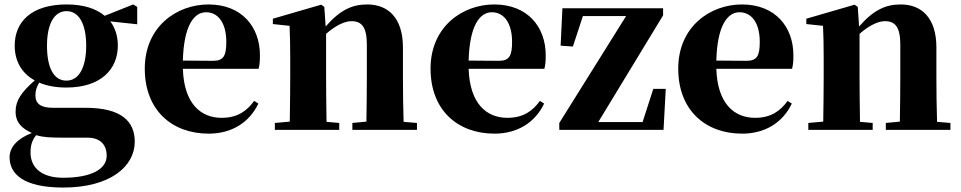

<svg xmlns="http://www.w3.org/2000/svg" viewBox="-20 -583 4313 862"><path d="M278 -221C220 -221 191 -281 191 -378C191 -475 223 -533 279 -533C334 -533 367 -476 367 -378C367 -281 335 -221 278 -221ZM372 35C436 35 459 73 459 116C459 174 395 215 263 215C172 215 117 174 117 101C117 68 125 46 142 24C174 33 202 35 261 35ZM596 -552 578 -563 450 -512C412 -544 356 -563 279 -563C121 -563 46 -485 46 -378C46 -312 75 -255 136 -222C76 -169 50 -132 50 -82C50 -32 79 -6 123 14C56 40 23 79 23 123C23 196 82 259 264 259C474 259 585 165 585 53C585 -37 526 -99 365 -99H218C162 -99 139 -118 139 -155C139 -177 145 -194 156 -212C189 -198 230 -190 278 -190C434 -190 509 -273 509 -378C509 -420 498 -457 475 -487L596 -474Z M801 -311C805 -466 850 -528 905 -528C958 -528 996 -482 996 -395C996 -333 984 -310 937 -310ZM1121 -130C1088 -84 1045 -54 975 -54C881 -54 806 -118 801 -274H1141C1146 -293 1147 -310 1147 -335C1147 -462 1066 -563 916 -563C773 -563 630 -463 630 -275C630 -88 752 17 917 17C1019 17 1099 -32 1140 -118Z M1792 -36C1790 -94 1789 -179 1789 -238V-370C1789 -501 1724 -563 1629 -563C1563 -563 1508 -540 1442 -464L1436 -552L1422 -562L1205 -499V-475L1280 -467C1282 -419 1283 -386 1283 -321V-238C1283 -182 1282 -96 1281 -37L1214 -31V0H1503V-31L1446 -36C1445 -95 1444 -182 1444 -238V-431C1487 -469 1528 -488 1558 -488C1605 -488 1627 -460 1627 -382V-238C1627 -180 1626 -95 1625 -37L1562 -31V0H1852V-31Z M2084 -311C2088 -466 2133 -528 2188 -528C2241 -528 2279 -482 2279 -395C2279 -333 2267 -310 2220 -310ZM2404 -130C2371 -84 2328 -54 2258 -54C2164 -54 2089 -118 2084 -274H2424C2429 -293 2430 -310 2430 -335C2430 -462 2349 -563 2199 -563C2056 -563 1913 -463 1913 -275C1913 -88 2035 17 2200 17C2302 17 2382 -32 2423 -118Z M2913 -184 2865 -35H2666L2957 -514V-546H2505L2497 -378L2552 -374L2597 -511H2791L2491 -31V0H2959L2969 -184Z M3196 -311C3200 -466 3245 -528 3300 -528C3353 -528 3391 -482 3391 -395C3391 -333 3379 -310 3332 -310ZM3516 -130C3483 -84 3440 -54 3370 -54C3276 -54 3201 -118 3196 -274H3536C3541 -293 3542 -310 3542 -335C3542 -462 3461 -563 3311 -563C3168 -563 3025 -463 3025 -275C3025 -88 3147 17 3312 17C3414 17 3494 -32 3535 -118Z M4187 -36C4185 -94 4184 -179 4184 -238V-370C4184 -501 4119 -563 4024 -563C3958 -563 3903 -540 3837 -464L3831 -552L3817 -562L3600 -499V-475L3675 -467C3677 -419 3678 -386 3678 -321V-238C3678 -182 3677 -96 3676 -37L3609 -31V0H3898V-31L3841 -36C3840 -95 3839 -182 3839 -238V-431C3882 -469 3923 -488 3953 -488C4000 -488 4022 -460 4022 -382V-238C4022 -180 4021 -95 4020 -37L3957 -31V0H4247V-31Z"/></svg>

Font: Noto Serif KR Black
Style: Regular
Weight: 900
Version: Version 1.001;PS 1.001;hotconv 16.6.54;makeotf.lib2.5.65590